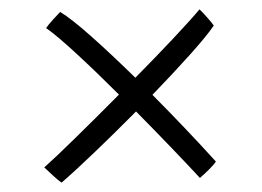

<svg xmlns="http://www.w3.org/2000/svg" viewBox="-20 -544 560 410"><path d="M108.5 -518.5Q132.5 -504 175.8 -465.5Q219 -427 269 -378Q313.5 -423 351 -463Q388.5 -503 406 -524Q411.5 -519 422 -507.2Q432.5 -495.5 436.5 -489.5Q422.5 -468.5 386.5 -428.2Q350.5 -388 305.5 -341.5Q380 -266.5 441 -199Q436.5 -192 425.8 -181.5Q415 -171 407 -164Q382 -191 346 -228.5Q310 -266 270.5 -306Q226.5 -261.5 184 -220.8Q141.5 -180 111.5 -154Q104 -159 92.8 -169.5Q81.5 -180 74.5 -186.5Q95.5 -205 140 -248.5Q184.5 -292 234 -342Q186 -390 143.5 -429.2Q101 -468.5 78.5 -484Q83 -491 93.8 -502.8Q104.5 -514.5 108.5 -518.5Z"/></svg>

Font: Grandstander ExtraLight
Style: Regular
Weight: 200
Designer: Tyler Finck
Foundry: Etcetera Type Co
Version: Version 1.200; ttfautohint (v1.8.3)